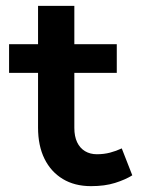

<svg xmlns="http://www.w3.org/2000/svg" viewBox="-20 -622 488 656"><path d="M291 14Q235 14 194.5 -10.5Q154 -35 132 -79.5Q110 -124 110 -186V-602H234V-185Q234 -156 243.5 -136Q253 -116 270.5 -105.5Q288 -95 311 -95Q335 -95 356 -100.5Q377 -106 396 -115L432 -23Q408 -8 373 3Q338 14 291 14ZM11 -373V-471H379V-373Z"/></svg>

Font: BioRhyme
Style: Bold
Weight: 700
Designer: Aoife Mooney
Foundry: Aoife Mooney Type
Version: Version 1.600;gftools[0.9.33]